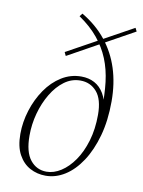

<svg xmlns="http://www.w3.org/2000/svg" viewBox="-86 -815 661 887"><g transform="rotate(10 244.5 -371.5)"><path d="M190 12Q150 12 116.5 -6Q83 -24 62.5 -61.5Q42 -99 42 -158Q42 -214 59.5 -269.5Q77 -325 108 -370Q139 -415 181.5 -441.5Q224 -468 274 -468Q309 -468 336 -453.5Q363 -439 380.5 -409.5Q398 -380 402 -336L393 -335Q395 -404 388 -462.5Q381 -521 361 -570Q341 -619 306 -661.5Q271 -704 217 -741L228 -755Q296 -715 341 -659Q386 -603 408.5 -533Q431 -463 431 -379Q431 -289 411 -217Q391 -145 357 -93.5Q323 -42 280 -15Q237 12 190 12ZM191 -7Q225 -7 258.5 -28.5Q292 -50 319.5 -89.5Q347 -129 363.5 -184.5Q380 -240 380 -307Q380 -380 350 -414.5Q320 -449 273 -449Q232 -449 198 -424Q164 -399 138.5 -356.5Q113 -314 99 -262.5Q85 -211 85 -158Q85 -81 114.5 -44Q144 -7 191 -7ZM186 -549 178 -566 481 -733 489 -717Z"/></g></svg>

Font: Source Serif 4 48pt Light
Style: Italic
Weight: 300
Italic angle: -12°
Designer: Frank Grießhammer
Foundry: Adobe Systems Incorporated
Version: Version 4.004;hotconv 1.0.116;makeotfexe 2.5.65601